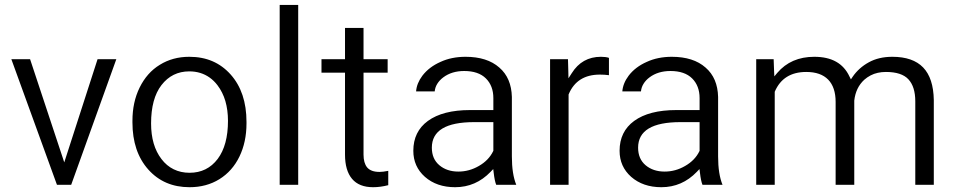

<svg xmlns="http://www.w3.org/2000/svg" viewBox="-20 -763 3913 785"><path d="M249.5 -120.1 378.9 -521H455.6L271 -7.3H212.9L26.4 -521H103L235.8 -120.1L242.7 -99.1Z M521.5 -269Q521.5 -307.1 528.8 -341.1Q536.1 -375 551 -405.3Q565.9 -435.5 586.4 -458.7Q606.9 -481.9 633.3 -498Q686 -530.8 753.9 -530.8Q806.6 -530.8 848.6 -512.7Q890.6 -494.6 922.9 -458.5Q987.8 -385.7 987.8 -264.6V-258.3Q987.8 -182.6 959 -123Q930.2 -63.5 877.2 -30.5Q824.2 2.4 754.9 2.4Q650.9 2.4 586.4 -69.8Q521.5 -142.6 521.5 -262.7ZM597.7 -258.3Q597.7 -168 640.1 -112.8Q661.1 -85 690.2 -70.8Q719.2 -56.6 754.9 -56.6Q827.1 -56.6 870.1 -113.3Q912.1 -169.4 912.1 -269Q912.1 -291 909.4 -311.3Q906.7 -331.5 901.4 -349.9Q896 -368.2 887.9 -384.3Q879.9 -400.4 869.1 -414.6Q855 -433.1 837.2 -445.8Q819.3 -458.5 798.6 -464.8Q777.8 -471.2 753.9 -471.2Q683.6 -471.2 640.1 -415Q597.7 -359.9 597.7 -258.3Z M1199.2 -7.3H1123.5V-742.7H1199.2Z M1466.3 -648.9V-528.3V-521H1473.6H1564.9V-465.8H1473.6H1466.3V-458.5V-130.9Q1466.3 -96.7 1481 -78.6Q1496.6 -60.1 1531.7 -60.1Q1545.4 -60.1 1567.4 -64.5V-5.9Q1535.2 2.4 1505.4 2.4Q1448.2 2.4 1419.4 -31.7Q1390.6 -65.9 1390.6 -130.9V-458.5V-465.8H1383.3H1294.4V-521H1383.3H1390.6V-528.3V-648.9Z M2008.8 -7.3Q2002.4 -22.9 1998.5 -56.6L1996.6 -71.8L1985.8 -60.5Q1925.3 2.4 1840.8 2.4Q1765.6 2.4 1717.3 -40Q1669.9 -82 1669.9 -146.5Q1669.9 -225.1 1729.5 -268.6Q1790.5 -313 1901.9 -313H1989.7H1997.1V-320.3V-361.8Q1997.1 -412.1 1966.6 -442.4Q1936 -472.7 1877.9 -472.7Q1827.1 -472.7 1792.5 -446.8Q1776.9 -435.1 1767.8 -420.4Q1758.8 -405.8 1757.3 -389.2H1681.2Q1683.6 -422.4 1707 -453.6Q1734.4 -489.3 1780.8 -509.8Q1803.7 -520.5 1829.3 -525.6Q1855 -530.8 1883.3 -530.8Q1971.7 -530.8 2021.5 -486.8Q2046.4 -465.3 2059.1 -435.3Q2071.8 -405.3 2072.8 -366.7V-123.5Q2072.8 -51.3 2090.8 -7.3ZM1854 -61.5Q1898.4 -61.5 1938 -84.5Q1978 -107.4 1996.1 -144.5L1997.1 -146.5V-147.9V-256.3V-263.7H1989.7H1918.9Q1745.6 -263.7 1745.6 -159.2Q1745.6 -113.3 1776.4 -87.4Q1807.1 -61.5 1854 -61.5Z M2469.7 -455.6Q2452.1 -458 2432.6 -458Q2338.9 -458 2305.2 -377.9L2304.7 -376.5V-375V-7.3H2229V-521H2302.2L2303.7 -467.3L2304.2 -442.9L2317.4 -463.4Q2359.4 -530.8 2437 -530.8Q2457.5 -530.8 2469.7 -526.4Z M2852.1 -7.3Q2845.7 -22.9 2841.8 -56.6L2839.8 -71.8L2829.1 -60.5Q2768.6 2.4 2684.1 2.4Q2608.9 2.4 2560.5 -40Q2513.2 -82 2513.2 -146.5Q2513.2 -225.1 2572.8 -268.6Q2633.8 -313 2745.1 -313H2833H2840.3V-320.3V-361.8Q2840.3 -412.1 2809.8 -442.4Q2779.3 -472.7 2721.2 -472.7Q2670.4 -472.7 2635.7 -446.8Q2620.1 -435.1 2611.1 -420.4Q2602.1 -405.8 2600.6 -389.2H2524.4Q2526.9 -422.4 2550.3 -453.6Q2577.6 -489.3 2624 -509.8Q2647 -520.5 2672.6 -525.6Q2698.2 -530.8 2726.6 -530.8Q2814.9 -530.8 2864.7 -486.8Q2889.6 -465.3 2902.3 -435.3Q2915 -405.3 2916 -366.7V-123.5Q2916 -51.3 2934.1 -7.3ZM2697.3 -61.5Q2741.7 -61.5 2781.2 -84.5Q2821.3 -107.4 2839.4 -144.5L2840.3 -146.5V-147.9V-256.3V-263.7H2833H2762.2Q2588.9 -263.7 2588.9 -159.2Q2588.9 -113.3 2619.6 -87.4Q2650.4 -61.5 2697.3 -61.5Z M3143.1 -521 3145 -469.2 3146 -450.7 3157.7 -464.8Q3213.9 -530.8 3309.1 -530.8Q3362.8 -530.8 3398.4 -510.7Q3434.1 -490.7 3453.1 -450.2L3459 -438.5L3465.8 -448.7Q3478.5 -467.3 3495.1 -482.2Q3511.7 -497.1 3532.2 -508.3Q3572.8 -530.8 3628.4 -530.8Q3712.4 -530.8 3754.4 -487.1Q3796.4 -443.4 3797.9 -354V-7.3H3722.2V-348.6Q3722.2 -408.2 3694.3 -438.5Q3666.5 -468.8 3602.1 -468.8Q3584.5 -468.8 3568.8 -465.3Q3553.2 -461.9 3539.3 -454.6Q3525.4 -447.3 3513.7 -437Q3496.1 -420.9 3485.8 -399.4Q3475.6 -377.9 3472.7 -351.6V-351.1V-350.6V-7.3H3396.5V-346.2Q3396.5 -406.2 3366 -437.5Q3335.4 -468.8 3276.4 -468.8Q3182.6 -468.8 3147.9 -388.7L3147.5 -387.2V-385.7V-7.3H3071.8V-521Z"/></svg>

Font: Vazir Light FD
Style: Light-FD
Weight: 300
Designer: Saber Rastikerdar
Foundry: Saber Rastikerdar
Version: Version 30.1.0